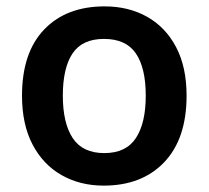

<svg xmlns="http://www.w3.org/2000/svg" viewBox="-20 -572 654 602"><path d="M565 -272Q565 -137 495 -63.5Q425 10 305 10Q231 10 173 -23Q115 -56 82 -119Q49 -182 49 -272Q49 -407 118.5 -479.5Q188 -552 308 -552Q383 -552 441 -519.5Q499 -487 532 -424.5Q565 -362 565 -272ZM177 -272Q177 -186 208 -139Q239 -92 307 -92Q375 -92 406 -139Q437 -186 437 -272Q437 -359 406 -404.5Q375 -450 306 -450Q238 -450 207.5 -404.5Q177 -359 177 -272Z"/></svg>

Font: Noto Sans Medefaidrin SemiBold
Style: Regular
Weight: 600
Designer: Dalton Maag Ltd
Foundry: Dalton Maag Ltd
Version: Version 1.002; ttfautohint (v1.8.4.7-5d5b)